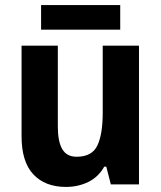

<svg xmlns="http://www.w3.org/2000/svg" viewBox="-20 -727 635 757"><path d="M528 -547V0H417L399 -70H391Q368 -29 328 -9.5Q288 10 240 10Q158 10 111.5 -39.5Q65 -89 65 -190V-547H208V-228Q208 -169 225.5 -139Q243 -109 282 -109Q343 -109 364 -153.5Q385 -198 385 -282V-547ZM454 -707V-610H142V-707Z"/></svg>

Font: Noto Sans Hebrew SemiCondensed
Style: Bold
Weight: 700
Width: 4
Designer: Monotype Design Team
Foundry: Monotype Imaging Inc.
Version: Version 2.004; ttfautohint (v1.8.4.7-5d5b)